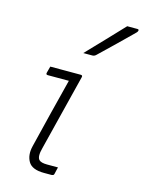

<svg xmlns="http://www.w3.org/2000/svg" viewBox="-123 -895 725 968"><g transform="rotate(15 239.5 -411.5)"><path d="M96 -526H255Q266 -526 263 -515Q238 -417 214 -319Q190 -221 164 -119Q151 -71 166 -56Q177 -45 208 -45H265Q263 -36 261 -28.5Q259 -21 257 -11Q256 -4 251.5 -2Q247 0 243 0H204Q141 0 121.5 -34Q102 -68 114 -116Q137 -211 159.5 -301Q182 -391 205 -481H95Q84 -481 87 -492Q89 -500 91.5 -509Q94 -518 96 -526ZM418 -823H471Q479 -823 478.5 -817Q478 -811 472 -805Q441 -775 417 -751Q393 -727 367 -702.5Q341 -678 305 -643Q297 -635 286 -635H239Q282 -680 328 -728Q374 -776 418 -823Z"/></g></svg>

Font: Recursive Sn Lnr St Lt
Style: Italic
Weight: 300
Italic angle: -15°
Version: Version 1.079;hotconv 1.0.112;makeotfexe 2.5.65598; ttfautoh